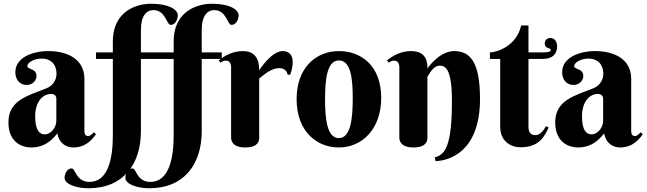

<svg xmlns="http://www.w3.org/2000/svg" viewBox="-20 -780 3460 1026"><path d="M281 -134C281 -100 253 -62 219 -62C192 -62 168 -83 168 -158C168 -236 208 -278 253 -278C269 -278 281 -269 281 -253ZM203 -467C252 -467 282 -435 282 -387C282 -356 266 -323 228 -308C127 -268 25 -244 25 -126C25 -29 86 8 148 8C196 8 244 -11 286 -67C296 -16 331 8 372 8C439 8 474 -36 493 -63L481 -73C473 -64 463 -53 451 -53C432 -53 431 -71 431 -83V-359C431 -464 340 -507 239 -507C154 -507 62 -473 62 -394C62 -353 87 -326 123 -326C151 -326 175 -347 175 -374C175 -416 126 -407 126 -427C126 -444 159 -467 203 -467Z M800 -726C865 -726 870 -647 892 -647C916 -647 930 -675 930 -698C930 -730 880 -760 787 -760C722 -760 583 -730 583 -557V-500H493V-465H583V-55C583 63 559 192 459 192C384 192 385 120 363 120C339 120 325 148 325 171C325 203 386 226 452 226C640 226 733 97 733 -80V-465H840V-500H733V-620C733 -696 763 -726 800 -726Z M1125 -726C1190 -726 1195 -647 1217 -647C1241 -647 1255 -675 1255 -698C1255 -730 1205 -760 1112 -760C1047 -760 908 -730 908 -557V-500H818V-465H908V-55C908 63 884 192 784 192C709 192 710 120 688 120C664 120 650 148 650 171C650 203 711 226 777 226C965 226 1058 97 1058 -80V-465H1165V-500H1058V-620C1058 -696 1088 -726 1125 -726Z M1365 -404C1365 -433 1363 -507 1278 -507C1223 -507 1179 -482 1149 -457L1159 -445C1168 -452 1175 -456 1186 -456C1207 -456 1215 -440 1215 -421V-44C1215 -30 1221 8 1290 8C1359 8 1365 -26 1365 -43V-360C1392 -383 1432 -416 1472 -416C1499 -416 1513 -401 1517 -381H1531C1541 -410 1544 -428 1544 -450C1544 -486 1524 -507 1491 -507C1429 -507 1365 -404 1365 -404Z M1565 -250C1565 -79 1671 8 1791 8C1911 8 2017 -86 2017 -257C2017 -428 1911 -507 1791 -507C1671 -507 1565 -421 1565 -250ZM1865 -255C1865 -151 1855 -42 1791 -42C1727 -42 1717 -146 1717 -250C1717 -354 1727 -457 1791 -457C1855 -457 1865 -359 1865 -255Z M2395 -243C2395 -5 2361 47 2303 61L2308 81C2378 79 2545 33 2545 -251C2545 -445 2495 -507 2407 -507C2326 -507 2264 -414 2264 -414C2264 -443 2262 -507 2177 -507C2122 -507 2078 -482 2048 -457L2058 -445C2067 -452 2074 -456 2085 -456C2106 -456 2114 -440 2114 -421V-44C2114 -30 2120 8 2189 8C2258 8 2264 -27 2264 -44V-370C2274 -383 2293 -429 2331 -429C2362 -429 2395 -407 2395 -243Z M2880 -465C2934 -465 2957 -492 2957 -534C2957 -555 2945 -577 2922 -577C2904 -577 2891 -566 2891 -548C2891 -518 2923 -526 2923 -513C2923 -504 2910 -500 2884 -500H2804V-644H2765C2741 -534 2635 -500 2598 -500V-465H2653V-103C2653 -27 2706 7 2763 7C2865 7 2892 -57 2912 -99L2897 -106C2897 -106 2876 -58 2841 -58C2818 -58 2804 -70 2804 -104V-465Z M3203 -134C3203 -100 3175 -62 3141 -62C3114 -62 3090 -83 3090 -158C3090 -236 3130 -278 3175 -278C3191 -278 3203 -269 3203 -253ZM3125 -467C3174 -467 3204 -435 3204 -387C3204 -356 3188 -323 3150 -308C3049 -268 2947 -244 2947 -126C2947 -29 3008 8 3070 8C3118 8 3166 -11 3208 -67C3218 -16 3253 8 3294 8C3361 8 3396 -36 3415 -63L3403 -73C3395 -64 3385 -53 3373 -53C3354 -53 3353 -71 3353 -83V-359C3353 -464 3262 -507 3161 -507C3076 -507 2984 -473 2984 -394C2984 -353 3009 -326 3045 -326C3073 -326 3097 -347 3097 -374C3097 -416 3048 -407 3048 -427C3048 -444 3081 -467 3125 -467Z"/></svg>

Font: Berkshire Swash
Style: Regular
Weight: 700
Designer: Astigmatic (AOETI)
Foundry: Astigmatic (AOETI)
Version: Version 1.000